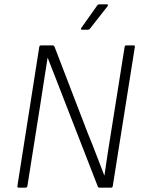

<svg xmlns="http://www.w3.org/2000/svg" viewBox="-20 -864 655 884"><path d="M66 0Q59 0 60 -7L161 -649Q163 -655 169 -655H223Q228 -655 231 -649L384 -251Q404 -203 422.5 -154Q441 -105 460 -57H461Q468 -106 475.5 -155.5Q483 -205 491 -253L554 -649Q555 -655 561 -655H594Q602 -655 601 -649L499 -6Q497 0 491 0H438Q432 0 430 -6L283 -384Q262 -438 241 -492Q220 -546 200 -597H199Q190 -543 182 -488.5Q174 -434 165 -379L106 -7Q104 0 99 0ZM357 -727Q354 -727 353 -729.5Q352 -732 354 -735L427 -838Q431 -844 437 -844H472Q476 -844 477 -841.5Q478 -839 475 -835L395 -733Q393 -730 390 -728.5Q387 -727 384 -727Z"/></svg>

Font: Sofia Sans Semi Condensed Light
Style: Italic
Weight: 300
Italic angle: -9°
Version: Version 4.100